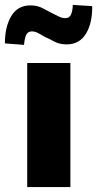

<svg xmlns="http://www.w3.org/2000/svg" viewBox="-54 -763 396 783"><path d="M57 0V-506H233V0ZM44 -580 -34 -586Q-34 -654 -8 -697.5Q18 -741 70 -741Q99 -741 121 -729Q143 -717 157 -710Q168 -705 183 -697Q198 -689 212 -689Q229 -689 235.5 -703.5Q242 -718 243 -743L322 -738Q323 -669 296.5 -625.5Q270 -582 218 -582Q188 -582 166.5 -594Q145 -606 130 -612Q119 -618 104.5 -626.5Q90 -635 76 -635Q59 -635 52.5 -620Q46 -605 44 -580Z"/></svg>

Font: Nunito Sans 7pt Condensed Black
Style: Regular
Weight: 900
Width: 3
Designer: Vernon Adams
Foundry: Vernon Adams
Version: Version 3.101;gftools[0.9.27]